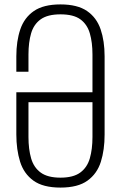

<svg xmlns="http://www.w3.org/2000/svg" viewBox="-20 -839 552 870"><path d="M254 11Q175 11 131.5 -20.5Q88 -52 71 -106.5Q54 -161 54 -230V-421H399V-592Q399 -647 387 -688Q375 -729 344 -751.5Q313 -774 254 -774Q196 -774 164.5 -751.5Q133 -729 121 -688Q109 -647 109 -592V-514H54V-584Q54 -653 72 -706Q90 -759 133.5 -789Q177 -819 254 -819Q331 -819 374.5 -789Q418 -759 436 -706Q454 -653 454 -584V-229Q454 -160 437 -106Q420 -52 376.5 -20.5Q333 11 254 11ZM254 -34Q312 -34 343.5 -57Q375 -80 387 -121.5Q399 -163 399 -218V-376H109V-218Q109 -163 121 -121.5Q133 -80 164.5 -57Q196 -34 254 -34Z"/></svg>

Font: Oswald ExtraLight
Style: Regular
Weight: 250
Designer: Vernon Adams
Foundry: Vernon Adams
Version: Version 4.100; ttfautohint (v1.8.1.43-b0c9)